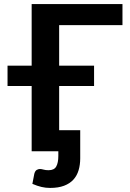

<svg xmlns="http://www.w3.org/2000/svg" viewBox="-20 -743 638 943"><path d="M270.5 -619.5V-420.5H442V-320.5H270.5V-103.5H374V34.5Q374 66.5 366 93.2Q358 120 340.5 139.2Q323 158.5 294.8 169.2Q266.5 180 226 180Q204 180 183.8 175.2Q163.5 170.5 139 160L148.5 110.5Q152.5 96 160.5 91.5Q168.5 87 176 87Q183.5 87 193.8 90Q204 93 218.5 93Q246 93 256.2 74.8Q266.5 56.5 266.5 22.5V0H135.5V-320.5H17V-420.5H135.5V-723H581.5V-619.5Z"/></svg>

Font: Lato
Style: Bold
Weight: 700
Designer: Lukasz Dziedzic with Adam Twardoch and Botio Nikoltchev
Foundry: tyPoland Lukasz Dziedzic
Version: Version 2.010; 2014-09-01; http://www.latofonts.com/; ttfaut